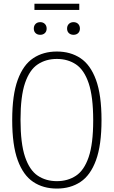

<svg xmlns="http://www.w3.org/2000/svg" viewBox="-20 -1034 629 1062"><path d="M294.5 9Q219 9 163.8 -27.8Q108.5 -64.5 78 -147.8Q47.5 -231 47.5 -370Q47.5 -509 78 -592.2Q108.5 -675.5 163.8 -712.2Q219 -749 294.5 -749Q370 -749 425.2 -712.2Q480.5 -675.5 511 -592.2Q541.5 -509 541.5 -370Q541.5 -231 511 -147.8Q480.5 -64.5 425.2 -27.8Q370 9 294.5 9ZM294.5 -32Q355 -32 400.2 -62Q445.5 -92 470.5 -165.2Q495.5 -238.5 495.5 -368Q495.5 -499.5 470.5 -573.5Q445.5 -647.5 400.2 -677.8Q355 -708 294.5 -708Q234 -708 188.8 -678Q143.5 -648 118.5 -574.8Q93.5 -501.5 93.5 -372Q93.5 -240.5 118.5 -166.5Q143.5 -92.5 188.8 -62.2Q234 -32 294.5 -32ZM386.5 -841.5Q371 -841.5 361 -850.8Q351 -860 351 -876Q351 -892 361 -901.8Q371 -911.5 386.5 -911.5Q402.5 -911.5 412.2 -901.8Q422 -892 422 -876Q422 -860 412.2 -850.8Q402.5 -841.5 386.5 -841.5ZM202.5 -841.5Q186.5 -841.5 176.8 -850.8Q167 -860 167 -876Q167 -892 176.8 -901.8Q186.5 -911.5 202.5 -911.5Q218 -911.5 228 -901.8Q238 -892 238 -876Q238 -860 228 -850.8Q218 -841.5 202.5 -841.5ZM170.5 -979V-1013.5H418.5V-979Z"/></svg>

Font: Encode Sans Condensed Condensed ExtraLight
Style: Regular
Weight: 200
Width: 3
Designer: Multiple Designers
Foundry: Impallari Type
Version: Version 3.000; ttfautohint (v1.8.3) -l 8 -r 50 -G 200 -x 14 